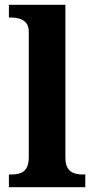

<svg xmlns="http://www.w3.org/2000/svg" viewBox="-20 -780 392 800"><path d="M17.1 0V-53H28.9Q49.6 -53 65.5 -58.9Q81.4 -64.8 90.6 -80.3Q99.9 -95.8 99.9 -123.9V-645.9Q99.9 -673 87.8 -685.8Q75.7 -698.6 59.2 -702.8Q42.8 -707 28.9 -707H17.1V-760H252.5V-123.9Q252.5 -95.8 261.7 -80.3Q271 -64.8 287.4 -58.9Q303.8 -53 323.4 -53H335.3V0Z"/></svg>

Font: Noto Serif Khmer
Style: Regular
Weight: 400
Designer: Danh Hong and the Monotype Design Team
Foundry: Monotype Imaging Inc.
Version: Version 2.003